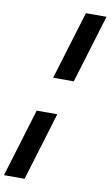

<svg xmlns="http://www.w3.org/2000/svg" viewBox="-155 -820 637 1105"><g transform="rotate(10 163.5 -268.0)"><path d="M253.5 -369H133L254 -767.5H374.5ZM-48.5 232.5 72.5 -166H193L72 232.5Z"/></g></svg>

Font: Newsreader Caption
Style: Bold Italic
Weight: 700
Italic angle: -17°
Designer: Hugues Gentile
Foundry: Production Type
Version: Version 1.001